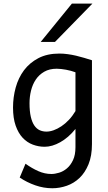

<svg xmlns="http://www.w3.org/2000/svg" viewBox="-20 -801 589 1051"><path d="M393.1 -405.3Q381.3 -409.7 368.2 -413.3Q355 -417 341.3 -419.4Q327.6 -421.9 314.7 -423.3Q301.8 -424.8 290.5 -424.8Q250.5 -424.8 222.2 -408.4Q193.8 -392.1 176 -365.5Q158.2 -338.9 149.9 -305.2Q141.6 -271.5 141.6 -236.8Q141.6 -191.4 148.7 -161.4Q155.8 -131.3 168.2 -113.5Q180.7 -95.7 197.5 -88.1Q214.4 -80.6 234.4 -80.6Q252.9 -80.6 273.9 -88.1Q294.9 -95.7 316.2 -109.9Q337.4 -124 357.2 -145Q377 -166 393.1 -192.9ZM483.4 -12.2Q483.4 52.2 464.6 98.1Q445.8 144 415.3 173.1Q384.8 202.1 345.7 215.8Q306.6 229.5 266.1 229.5Q219.2 229.5 173.1 213.4Q127 197.3 87.9 170.9L119.6 95.2Q154.3 120.1 189.5 135.7Q224.6 151.4 261.2 151.4Q280.3 151.4 303.2 144.5Q326.2 137.7 346.2 120.8Q366.2 104 379.6 75.7Q393.1 47.4 393.1 4.9V-95.2Q374 -71.3 352.8 -53Q331.5 -34.7 309.8 -22.5Q288.1 -10.3 266.4 -3.9Q244.6 2.4 224.6 2.4Q190.9 2.4 159.7 -9.3Q128.4 -21 104.2 -46.6Q80.1 -72.3 65.7 -113.3Q51.3 -154.3 51.3 -212.4Q51.3 -268.6 65.9 -321.8Q80.6 -375 111.3 -416.3Q142.1 -457.5 190.2 -482.7Q238.3 -507.8 305.2 -507.8Q327.1 -507.8 350.3 -504.6Q373.5 -501.5 396.5 -496.1Q419.4 -490.7 441.4 -484.1Q463.4 -477.5 483.4 -471.2ZM485.8 -781.2 280.8 -571.3H202.6L373.5 -781.2Z"/></svg>

Font: Andika APac
Style: Regular
Weight: 400
Designer: Victor Gaultney, Annie Olsen, Julie Remington, Don Collingsworth, Eric Hays, Becca Hirsbrunner
Foundry: SIL International
Version: Version 5.000